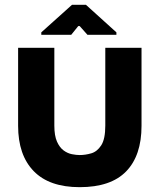

<svg xmlns="http://www.w3.org/2000/svg" viewBox="-20 -761 654 795"><path d="M310 14Q184 14 119.5 -52.5Q55 -119 55 -240V-563H205V-241Q205 -199 216 -174.5Q227 -150 243.5 -138Q260 -126 278 -122.5Q296 -119 310 -119Q333 -119 357.5 -126Q382 -133 399 -159Q416 -185 416 -241V-563H566V-240Q566 -117 502.5 -51.5Q439 14 310 14ZM151 -617V-627L278 -741H336L462 -627V-617H342L310 -653H304L275 -617Z"/></svg>

Font: Darker Grotesque Black
Style: Regular
Weight: 900
Designer: Gabriel Lam
Foundry: TypeRant
Version: Version 1.000;gftools[0.9.28]